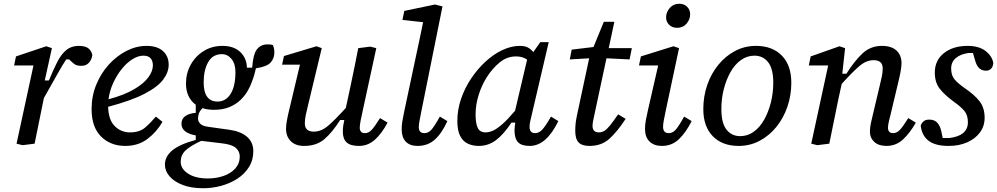

<svg xmlns="http://www.w3.org/2000/svg" viewBox="-20 -764 5302 1021"><path d="M68 0 158 -416H55L65 -464L226 -518L256 -508L218 -336H240Q263 -392 284 -433.5Q305 -475 332 -497.5Q359 -520 398 -520Q434 -520 450 -507Q466 -494 471 -472Q468 -447 453 -430.5Q438 -414 414 -414Q392 -414 381 -420Q370 -426 354 -442L348 -448H332Q313 -420 285.5 -370.5Q258 -321 213 -242L212 -236Q200 -177 188 -118Q176 -59 164 0L100 8Z M742 -468Q715 -468 685 -449.5Q655 -431 628.5 -398.5Q602 -366 582.5 -324Q563 -282 557 -236Q642 -259 693.5 -289.5Q745 -320 769 -353Q793 -386 793 -416Q793 -440 781 -454Q769 -468 742 -468ZM646 12Q568 12 517.5 -38Q467 -88 467 -184Q467 -253 492 -314Q517 -375 559 -421Q601 -467 653 -493.5Q705 -520 759 -520Q816 -520 846.5 -492.5Q877 -465 877 -420Q877 -380 848 -341Q819 -302 749 -265.5Q679 -229 555 -196Q557 -126 590.5 -93Q624 -60 671 -60Q722 -60 751.5 -85.5Q781 -111 809 -144L844 -116Q813 -62 764 -25Q715 12 646 12Z M1117 -180Q1084 -180 1057 -189Q1043 -175 1038 -161.5Q1033 -148 1033 -134Q1033 -118 1045 -106Q1057 -94 1085 -90L1199 -74Q1259 -66 1293 -37Q1327 -8 1327 40Q1327 88 1303.5 125Q1280 162 1241 187Q1202 212 1155 224.5Q1108 237 1061 237Q997 237 951.5 219.5Q906 202 881.5 173.5Q857 145 857 112Q857 68 896.5 35.5Q936 3 1021 -20V-44Q985 -50 965 -65.5Q945 -81 945 -106Q945 -132 965 -146.5Q985 -161 1021 -164V-207Q997 -224 983 -252.5Q969 -281 969 -320Q969 -374 994 -419.5Q1019 -465 1063 -492.5Q1107 -520 1163 -520Q1223 -520 1257.5 -487.5Q1292 -455 1293 -404H1321Q1326 -476 1346.5 -502Q1367 -528 1403 -528Q1423 -528 1431 -524Q1434 -518 1436.5 -508Q1439 -498 1439 -486Q1439 -453 1418.5 -431Q1398 -409 1341 -401Q1337 -383 1332 -365.5Q1327 -348 1319 -328Q1312 -307 1297.5 -281.5Q1283 -256 1259.5 -233Q1236 -210 1201 -195Q1166 -180 1117 -180ZM1137 -224Q1181 -224 1206.5 -265Q1232 -306 1232 -381Q1232 -425 1211 -450.5Q1190 -476 1160 -476Q1111 -476 1087 -433.5Q1063 -391 1063 -326Q1063 -224 1137 -224ZM941 96Q941 134 980.5 159.5Q1020 185 1085 185Q1130 185 1169 171.5Q1208 158 1231.5 131.5Q1255 105 1255 68Q1255 41 1234 22.5Q1213 4 1159 -2L1050 -15Q990 13 965.5 37Q941 61 941 96Z M1597 12Q1552 12 1526.5 -13Q1501 -38 1501 -80Q1501 -98 1506 -125Q1511 -152 1517 -176L1575 -420H1480L1490 -466L1663 -518L1691 -508L1617 -200Q1611 -176 1606 -152.5Q1601 -129 1601 -108Q1601 -64 1649 -64Q1688 -64 1724.5 -95Q1761 -126 1819 -190L1844 -306Q1855 -356 1865 -407Q1875 -458 1885 -508L1949 -516L1981 -508L1909 -176Q1903 -149 1898 -124Q1893 -99 1893 -84Q1893 -72 1899.5 -64Q1906 -56 1921 -56Q1939 -56 1955 -72Q1971 -88 2001 -136L2041 -112Q2011 -55 1974 -21.5Q1937 12 1889 12Q1843 12 1823 -7Q1803 -26 1803 -64Q1803 -81 1805.5 -97Q1808 -113 1811 -126H1789Q1747 -60 1705 -24Q1663 12 1597 12Z M2201 12Q2159 12 2137.5 -11Q2116 -34 2116 -76Q2116 -97 2119 -115.5Q2122 -134 2128 -164L2196 -484Q2205 -527 2213.5 -566Q2222 -605 2230 -646L2120 -658L2130 -706L2293 -740L2333 -730L2219 -164Q2213 -134 2210 -117Q2207 -100 2207 -88Q2207 -56 2237 -56Q2257 -56 2273 -73Q2289 -90 2319 -144L2359 -120Q2329 -54 2291.5 -21Q2254 12 2201 12Z M2509 -155Q2509 -108 2520.5 -84Q2532 -60 2562 -60Q2580 -60 2601 -69Q2622 -78 2650.5 -103Q2679 -128 2719 -175L2783 -447Q2759 -464 2724 -464Q2676 -464 2637 -432Q2598 -400 2569 -354Q2542 -312 2525.5 -259.5Q2509 -207 2509 -155ZM2797 12Q2754 12 2735 -7.5Q2716 -27 2716 -72Q2716 -83 2717.5 -93Q2719 -103 2720 -112H2700Q2657 -48 2616.5 -18Q2576 12 2526 12Q2494 12 2468 0Q2442 -12 2427 -41Q2412 -70 2412 -121Q2412 -181 2432 -239Q2452 -297 2486 -347.5Q2520 -398 2562.5 -437Q2605 -476 2652 -498Q2699 -520 2744 -520Q2770 -520 2786 -512Q2802 -504 2816 -487L2853 -540H2898L2811 -168Q2804 -138 2800 -121Q2796 -104 2796 -90Q2796 -56 2825 -56Q2845 -56 2862 -73Q2879 -90 2910 -144L2949 -120Q2885 12 2797 12Z M3115 12Q3075 12 3057 -6.5Q3039 -25 3039 -68Q3039 -95 3042 -116Q3045 -137 3051 -164L3113 -454L3010 -448L3020 -500L3136 -514L3191 -648H3247L3217 -508H3340L3328 -448L3205 -454L3143 -164Q3137 -137 3134 -121.5Q3131 -106 3131 -94Q3131 -60 3165 -60Q3180 -60 3193.5 -68Q3207 -76 3224 -97Q3241 -118 3267 -156L3307 -132Q3262 -63 3220 -25.5Q3178 12 3115 12Z M3410 -78Q3410 -101 3414.5 -125.5Q3419 -150 3426 -180L3480 -416H3378L3388 -464L3561 -518L3591 -508L3522 -184Q3515 -151 3510.5 -127.5Q3506 -104 3506 -90Q3506 -56 3536 -56Q3556 -56 3572 -73Q3588 -90 3618 -144L3658 -120Q3628 -60 3590.5 -24Q3553 12 3500 12Q3458 12 3434 -11.5Q3410 -35 3410 -78ZM3580 -616Q3555 -616 3538.5 -632Q3522 -648 3522 -672Q3522 -699 3541.5 -721.5Q3561 -744 3592 -744Q3618 -744 3634 -728Q3650 -712 3650 -688Q3650 -661 3631 -638.5Q3612 -616 3580 -616Z M3908 12Q3821 12 3770.5 -39.5Q3720 -91 3720 -184Q3720 -252 3741 -312.5Q3762 -373 3800 -419.5Q3838 -466 3889 -493Q3940 -520 4000 -520Q4087 -520 4137.5 -468.5Q4188 -417 4188 -324Q4188 -257 4167 -196Q4146 -135 4108 -88.5Q4070 -42 4019 -15Q3968 12 3908 12ZM3916 -40Q3955 -40 3987.5 -63Q4020 -86 4043 -126.5Q4066 -167 4079 -218Q4092 -269 4092 -324Q4092 -399 4064.5 -433.5Q4037 -468 3992 -468Q3953 -468 3920.5 -445Q3888 -422 3865 -381.5Q3842 -341 3829 -290.5Q3816 -240 3816 -184Q3816 -109 3843.5 -74.5Q3871 -40 3916 -40Z M4694 12Q4652 12 4629 -9.5Q4606 -31 4606 -64Q4606 -85 4611 -108.5Q4616 -132 4622 -156L4658 -308Q4664 -332 4669 -355.5Q4674 -379 4674 -400Q4674 -444 4626 -444Q4587 -444 4551 -413.5Q4515 -383 4456 -318L4438 -236Q4426 -177 4414 -118Q4402 -59 4390 0L4326 8L4294 0L4384 -416H4281L4291 -464L4444 -518L4474 -508L4459 -372H4481Q4523 -439 4566 -479.5Q4609 -520 4670 -520Q4721 -520 4747.5 -495Q4774 -470 4774 -428Q4774 -410 4769 -383Q4764 -356 4758 -332L4718 -164Q4712 -140 4707 -119.5Q4702 -99 4702 -84Q4702 -72 4708.5 -64Q4715 -56 4730 -56Q4748 -56 4764 -72Q4780 -88 4810 -136L4850 -112Q4820 -58 4782.5 -23Q4745 12 4694 12Z M5024 12Q4954 12 4918 -15.5Q4882 -43 4876 -96Q4881 -110 4891.5 -119Q4902 -128 4921 -128Q4951 -128 4965.5 -110Q4980 -92 4985 -68L4993 -30H5028Q5127 -42 5127 -114Q5127 -152 5108 -174.5Q5089 -197 5051 -224Q5003 -259 4977 -292.5Q4951 -326 4951 -378Q4951 -443 4999.5 -481.5Q5048 -520 5126 -520Q5185 -520 5220 -493.5Q5255 -467 5262 -430Q5261 -410 5250.5 -399Q5240 -388 5223 -388Q5202 -388 5187.5 -401Q5173 -414 5165 -444L5154 -482H5129Q5087 -476 5062.5 -455Q5038 -434 5038 -400Q5038 -364 5055 -343Q5072 -322 5112 -294Q5162 -260 5189 -225.5Q5216 -191 5216 -138Q5216 -93 5191 -59.5Q5166 -26 5123 -7Q5080 12 5024 12Z"/></svg>

Font: Source Serif 4 Caption
Style: Italic
Weight: 400
Italic angle: -12°
Designer: Frank Grießhammer
Foundry: Adobe Systems Incorporated
Version: Version 4.004;hotconv 1.0.117;makeotfexe 2.5.65602